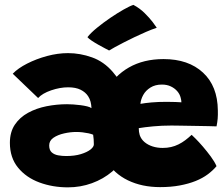

<svg xmlns="http://www.w3.org/2000/svg" viewBox="-20 -780 935 806"><path d="M265 6.5Q201 6.5 145.5 -14Q90 -34.5 55.8 -76.2Q21.5 -118 21.5 -180.5Q21.5 -225.5 42.2 -256.5Q63 -287.5 97.8 -306.5Q132.5 -325.5 175.2 -334Q218 -342.5 261.5 -342.5Q273 -342.5 288 -341.5Q303 -340.5 318.2 -338.5Q333.5 -336.5 345.8 -333.5Q358 -330.5 364 -326Q363.5 -340 360.2 -352.8Q357 -365.5 350 -376Q339 -393 318.5 -403.2Q298 -413.5 266 -413.5Q232 -413.5 194.8 -400.8Q157.5 -388 140 -368.5L33.5 -470.5Q55.5 -493.5 93.8 -513Q132 -532.5 177.2 -544.8Q222.5 -557 265.5 -557Q316.5 -557 366.2 -539.2Q416 -521.5 453.5 -478Q484.5 -442 501.5 -401.5Q518.5 -361 525 -316.8Q531.5 -272.5 531.5 -225Q531.5 -176 510 -133.8Q488.5 -91.5 451.2 -60Q414 -28.5 366 -11Q318 6.5 265 6.5ZM257.5 -125Q293.5 -125 319.5 -133Q345.5 -141 359.8 -152.2Q374 -163.5 374 -174Q374 -184.5 373.2 -195.2Q372.5 -206 371 -214.5Q363 -218 351.2 -220.5Q339.5 -223 326.5 -224.5Q313.5 -226 300 -226Q275.5 -226 249 -220Q222.5 -214 204.5 -201.8Q186.5 -189.5 186.5 -169.5Q186.5 -150 197 -140.5Q207.5 -131 224 -128Q240.5 -125 257.5 -125ZM889 -82.5Q874 -64.5 852.2 -48.2Q830.5 -32 801.2 -20.2Q772 -8.5 734.8 -1.5Q697.5 5.5 652 5.5Q576 5.5 517 -23Q458 -51.5 424.5 -107.5Q391 -163.5 391 -247.5Q391 -333.5 425.2 -397.5Q459.5 -461.5 521.2 -496.8Q583 -532 666.5 -532Q771 -532 832.2 -475.2Q893.5 -418.5 894.5 -316.5Q895 -297 893.8 -282Q892.5 -267 889 -249.5Q881 -250 855.2 -250.5Q829.5 -251 797.5 -251.5Q765.5 -252 738 -252.5Q710.5 -253 700 -253Q659 -253 622.2 -249.5Q585.5 -246 562.5 -242Q562.5 -234.5 563.5 -227Q564.5 -219.5 566.5 -213Q572.5 -195.5 586.8 -183.5Q601 -171.5 620.8 -165.2Q640.5 -159 663 -159Q682 -159 698.2 -162.8Q714.5 -166.5 729.5 -174Q744.5 -181.5 757.8 -191.5Q771 -201.5 784.5 -214Q787.5 -211.5 801 -198Q814.5 -184.5 831.8 -164.5Q849 -144.5 865 -122.8Q881 -101 889 -82.5ZM569.5 -344Q588 -347.5 615.8 -350Q643.5 -352.5 680 -352.5Q700.5 -352.5 717.5 -351.8Q734.5 -351 741.5 -350.5Q741.5 -359 738.5 -369.5Q735 -384.5 724.2 -397Q713.5 -409.5 697.2 -417.2Q681 -425 659.5 -425Q631.5 -425 611.5 -412.5Q591.5 -400 581.2 -381.2Q571 -362.5 569.5 -344ZM540 -759.5Q566.5 -745.5 587 -725.2Q607.5 -705 620.8 -687.5Q634 -670 638 -663.5Q617 -656.5 593.2 -646.2Q569.5 -636 545.5 -624.5Q521.5 -613 500 -602Q478.5 -591 462.2 -582Q446 -573 438 -568Q434 -570 421.2 -576.8Q408.5 -583.5 393.2 -592Q378 -600.5 365 -609.2Q352 -618 347 -624Q361 -642 387 -663.2Q413 -684.5 442.8 -704.8Q472.5 -725 499 -740Q525.5 -755 540 -759.5Z"/></svg>

Font: Grandstander Thin ExtraBold
Style: Regular
Weight: 800
Version: Version 1.200